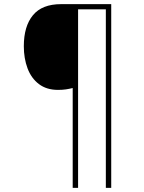

<svg xmlns="http://www.w3.org/2000/svg" viewBox="-20 -780 695 927"><path d="M517 127H491V-735H357V127H331V-355Q315 -351 298.5 -348.5Q282 -346 260 -346Q205 -346 168 -374Q131 -402 113 -450Q95 -498 95 -557Q95 -653 139 -706.5Q183 -760 275 -760H517Z"/></svg>

Font: Noto Sans Kannada Thin
Style: Regular
Weight: 100
Designer: Jelle Bosma - Monotype Design Team
Foundry: Monotype Imaging Inc.
Version: Version 2.005; ttfautohint (v1.8.4.7-5d5b)